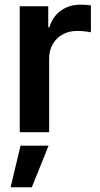

<svg xmlns="http://www.w3.org/2000/svg" viewBox="-20 -566 428 822"><path d="M64.5 0V-539.1H186.5V-449.2H191.4Q206.1 -496.1 241.2 -521Q276.4 -545.9 324.2 -545.9Q335.4 -545.9 347.9 -545.2Q360.4 -544.4 369.1 -543V-427.7Q361.3 -429.7 344 -431.6Q326.7 -433.6 309.6 -433.6Q275.9 -433.6 248.8 -418.9Q221.7 -404.3 206.1 -377.7Q190.4 -351.1 190.4 -314.5V0ZM25.4 235.8 67.9 57.6H188L116.2 235.8Z"/></svg>

Font: Inter 18pt SemiBold
Style: Regular
Weight: 600
Designer: Rasmus Andersson
Foundry: rsms
Version: Version 4.001;git-66647c0bb